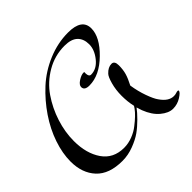

<svg xmlns="http://www.w3.org/2000/svg" viewBox="-200 -991 1232 1232"><g transform="rotate(-45 416.0 -375.0)"><path d="M472 -532 471 -525Q472 -494 491 -494Q542 -494 581 -542.5Q620 -591 620 -640.5Q620 -690 591 -718Q562 -746 501 -746Q412 -746 336 -701.5Q260 -657 212 -587Q164 -517 137.5 -434.5Q111 -352 111 -271Q111 -158 161.5 -85Q212 -12 309 -12Q348 -12 386.5 -27Q425 -42 452 -64Q508 -107 534 -143L544 -158Q533 -205 533 -259Q533 -313 546 -360Q559 -407 573 -421Q601 -451 632 -451Q659 -451 659 -411Q659 -371 650 -340Q641 -309 619 -267V-266Q628 -207 647 -154Q666 -101 683 -78Q722 -21 769 -21Q783 -21 792.5 -24.5Q802 -28 809 -28Q816 -28 816 -23Q816 -10 782 11.5Q748 33 708.5 33Q669 33 627 -2Q585 -37 560 -102L548 -139Q530 -114 496 -80Q462 -46 429 -22.5Q396 1 345 20.5Q294 40 242 40Q122 40 62.5 -24Q3 -88 3 -193Q3 -267 31 -349.5Q59 -432 111.5 -509.5Q164 -587 233 -650.5Q302 -714 392.5 -752Q483 -790 577 -790Q702 -790 702 -703Q702 -625 614 -538.5Q526 -452 434 -452Q389 -452 389 -483Q389 -502 417 -520Q445 -538 466 -538Q472 -538 472 -532Z"/></g></svg>

Font: Mr Bedfort
Style: Regular
Weight: 400
Designer: Alejandro Paul
Foundry: Alejandro Paul
Version: Version 1.000